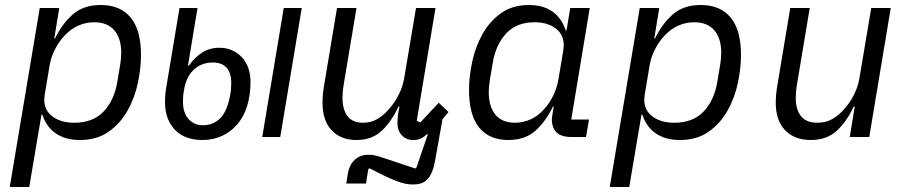

<svg xmlns="http://www.w3.org/2000/svg" viewBox="-20 -548 3640 768"><path d="M139 -516H217L197 -394H200Q230 -455 272.5 -491.5Q315 -528 383 -528Q461 -528 502.5 -478Q544 -428 544 -328Q544 -276 531.5 -216.5Q519 -157 490.5 -106Q462 -55 415 -21.5Q368 12 300 12Q243 12 204.5 -13.5Q166 -39 149 -90H146L97 200H19ZM277 -57Q352 -57 394.5 -102Q437 -147 449 -219L461 -291Q463 -305 464 -315.5Q465 -326 465 -336Q465 -394 437.5 -426.5Q410 -459 356 -459Q324 -459 293 -445.5Q262 -432 235 -402Q215 -380 199.5 -350Q184 -320 178 -284L159 -170Q150 -116 184.5 -86.5Q219 -57 277 -57Z M790 12Q718 12 679 -29.5Q640 -71 640 -139Q640 -156 641.5 -173Q643 -190 648 -216L698 -516H770L732 -286H736Q759 -319 789 -338Q819 -357 858 -357Q886 -357 909 -346.5Q932 -336 948.5 -318Q965 -300 973.5 -275Q982 -250 982 -220Q982 -167 968.5 -124Q955 -81 929.5 -51Q904 -21 868.5 -4.5Q833 12 790 12ZM792 -47Q832 -47 860.5 -74.5Q889 -102 901 -170Q903 -179 904 -192Q905 -205 905 -216Q905 -257 886 -277.5Q867 -298 832 -298Q805 -298 785 -289Q765 -280 750.5 -264.5Q736 -249 727.5 -229Q719 -209 716 -187Q714 -178 713 -167Q712 -156 712 -139Q712 -97 734 -72Q756 -47 792 -47ZM1115 -516H1187L1101 0H1029Z M1632 190Q1618 190 1602.5 187Q1587 184 1567 176.5Q1547 169 1520.5 156.5Q1494 144 1458 125L1453 129L1444 186H1365L1371 149Q1377 111 1399 91Q1421 71 1453 71Q1467 71 1479 73.5Q1491 76 1518 85L1641 126L1646 122L1691 -10L1688 -12Q1674 2 1661.5 7Q1649 12 1632 12Q1605 12 1587.5 -6.5Q1570 -25 1570 -55Q1570 -70 1571.5 -85Q1573 -100 1578 -122H1574Q1545 -60 1506 -24Q1467 12 1406 12Q1343 12 1306.5 -27Q1270 -66 1270 -137Q1270 -169 1276 -204L1328 -516H1406L1355 -211Q1352 -193 1351 -178.5Q1350 -164 1350 -156Q1350 -110 1370 -83.5Q1390 -57 1432 -57Q1464 -57 1489.5 -72Q1515 -87 1537 -113Q1541 -118 1549.5 -128.5Q1558 -139 1567 -154.5Q1576 -170 1584 -189.5Q1592 -209 1596 -231L1644 -516H1722L1647 -65L1661 -58L1735 -137L1774 -100L1750 -71L1721 91Q1716 120 1708 139.5Q1700 159 1689 170Q1678 181 1664 185.5Q1650 190 1632 190Z M2013 12Q1937 12 1896.5 -38Q1856 -88 1856 -188Q1856 -240 1868.5 -299.5Q1881 -359 1909 -410Q1937 -461 1983 -494.5Q2029 -528 2096 -528Q2152 -528 2189 -502.5Q2226 -477 2243 -426H2246L2261 -516H2339L2265 -70H2336L2324 0H2266Q2218 0 2200.5 -25Q2183 -50 2189 -85L2195 -122H2192Q2162 -61 2121 -24.5Q2080 12 2013 12ZM2040 -57Q2072 -57 2102.5 -70.5Q2133 -84 2159 -114Q2179 -137 2193.5 -167Q2208 -197 2214 -232L2233 -346Q2242 -400 2208.5 -429.5Q2175 -459 2118 -459Q2046 -459 2004.5 -414Q1963 -369 1951 -297L1939 -225Q1937 -211 1936 -200.5Q1935 -190 1935 -180Q1935 -122 1961.5 -89.5Q1988 -57 2040 -57Z M2539 -516H2617L2597 -394H2600Q2630 -455 2672.5 -491.5Q2715 -528 2783 -528Q2861 -528 2902.5 -478Q2944 -428 2944 -328Q2944 -276 2931.5 -216.5Q2919 -157 2890.5 -106Q2862 -55 2815 -21.5Q2768 12 2700 12Q2643 12 2604.5 -13.5Q2566 -39 2549 -90H2546L2497 200H2419ZM2677 -57Q2752 -57 2794.5 -102Q2837 -147 2849 -219L2861 -291Q2863 -305 2864 -315.5Q2865 -326 2865 -336Q2865 -394 2837.5 -426.5Q2810 -459 2756 -459Q2724 -459 2693 -445.5Q2662 -432 2635 -402Q2615 -380 2599.5 -350Q2584 -320 2578 -284L2559 -170Q2550 -116 2584.5 -86.5Q2619 -57 2677 -57Z M3399 -122H3395Q3366 -60 3326 -24Q3286 12 3223 12Q3158 12 3120.5 -27Q3083 -66 3083 -137Q3083 -169 3089 -204L3141 -516H3219L3168 -211Q3165 -193 3164 -178.5Q3163 -164 3163 -156Q3163 -110 3184 -83.5Q3205 -57 3249 -57Q3283 -57 3309.5 -72Q3336 -87 3358 -113Q3362 -118 3370.5 -128.5Q3379 -139 3388 -154.5Q3397 -170 3405 -189.5Q3413 -209 3417 -231L3465 -516H3543L3457 0H3379Z"/></svg>

Font: IBM Plex Mono
Style: Italic
Weight: 400
Italic angle: -9°
Monospace: yes
Designer: Mike Abbink, Paul van der Laan, Pieter van Rosmalen
Foundry: Bold Monday
Version: Version 2.3